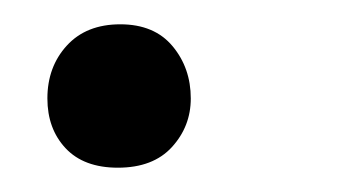

<svg xmlns="http://www.w3.org/2000/svg" viewBox="-20 -130 282 158"><path d="M77 8Q49 8 34 -8Q19 -24 19 -49Q19 -75 35 -92.5Q51 -110 79 -110Q107 -110 122 -92Q137 -74 137 -49Q137 -26 121.5 -9Q106 8 77 8Z"/></svg>

Font: STIX Two Text
Style: Italic
Weight: 400
Italic angle: -12°
Designer: Ross Mills, John Hudson & Paul Hanslow, Tiro Typeworks Ltd; with prior portions MicroPress Inc. and Coen Hoffman, Elsevi
Foundry: Tiro Typeworks Ltd
Version: Version 2.13 b171